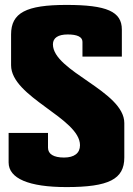

<svg xmlns="http://www.w3.org/2000/svg" viewBox="-20 -750 540 780"><path d="M475 -520V-630C475 -703 414 -730 250 -730C86 -730 25 -698 25 -610V-485C25 -355 305 -270 305 -160C305 -128 282 -110 240 -110C198 -110 175 -124 175 -150V-210H15V-90C15 -25 97 10 250 10C422 10 485 -22 485 -110V-250C485 -380 195 -460 195 -570C195 -596 216 -610 255 -610C294 -610 315 -600 315 -580V-520Z"/></svg>

Font: MikodacsPCS
Style: Regular
Weight: 900
Designer: gluk (gluksza@wp.pl)
Foundry: gluk (gluksza@wp.pl)
Version: Version 0.27